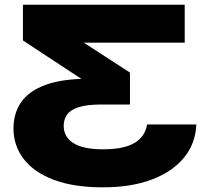

<svg xmlns="http://www.w3.org/2000/svg" viewBox="-20 -770 859 806"><path d="M755.4 -750V-590.8H155.8L179.2 -690L525.6 -465.2V-331.2H403.4Q345.6 -331.2 311.1 -320.4Q276.6 -309.6 262 -289.4Q247.4 -269.2 247.4 -241.4Q247.4 -195 288.5 -169.1Q329.6 -143.2 412.2 -143.2Q500.4 -143.2 545.1 -170.2Q589.8 -197.2 597.4 -247.4H804.2Q801 -167.2 752 -107.8Q703 -48.4 616.5 -16Q530 16.4 412.2 16.4Q288.6 16.4 204.9 -15.5Q121.2 -47.4 78.9 -103.4Q36.6 -159.4 36.6 -230.6Q36.6 -294.4 69 -341.3Q101.4 -388.2 171.8 -413.9Q242.2 -439.6 355.4 -439.6H429.8L408 -382L76.2 -600.2V-750Z"/></svg>

Font: Unbounded
Style: Regular
Weight: 400
Designer: Luke Prowse, Jean-Baptiste Morizot, Fátima Lázaro, Florian Runge
Foundry: NaN
Version: Version 1.701;gftools[0.9.28.dev5+ged2979d]